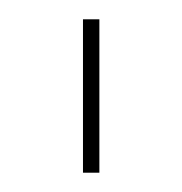

<svg xmlns="http://www.w3.org/2000/svg" viewBox="-20 -700 189 199"><path d="M83 -521H66V-680H83Z"/></svg>

Font: Work Sans Thin
Style: Regular
Weight: 260
Designer: Wei Huang
Foundry: Wei Huang
Version: Version 1.500